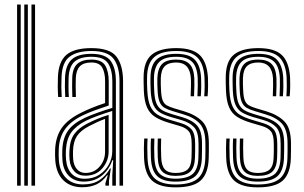

<svg xmlns="http://www.w3.org/2000/svg" viewBox="-20 -820 1342 848"><path d="M119 0V-800H134.8V0ZM55.5 0V-800H71.5V0ZM87.2 0V-800H103V0Z M507.8 0V-460.8Q507.8 -526.2 481.5 -560.5Q455.2 -594.8 383.8 -594.8Q322 -594.8 288.1 -570.1Q254.2 -545.5 251.8 -479.5Q249.8 -433.5 252.5 -391.5H236.8Q235.2 -416.2 235.1 -436.9Q235 -457.5 235.8 -480Q238.5 -548 273.4 -577.8Q308.2 -607.5 383.8 -607.5Q466.2 -607.5 494.9 -569.1Q523.5 -530.8 523.5 -460.8V0ZM476 0V-44.8L480 -112.5H476.2Q461.2 -69.5 429.2 -43.8Q397.2 -18 349.8 -18Q309.5 -18 284.4 -42.9Q259.2 -67.8 255.8 -112.5Q254.2 -135.5 255.2 -159.2Q257.8 -211.8 280.9 -243.6Q304 -275.5 354 -299.2Q376 -309.8 409.8 -321.8Q443.5 -333.8 476.2 -343.5V-460.8Q476.2 -510.5 457.5 -539.9Q438.8 -569.2 383.8 -569.2Q334 -569.2 309.6 -548Q285.2 -526.8 283 -476.5Q282.5 -461.5 282.5 -438.2Q282.5 -415 284 -391.5H268.2Q266.8 -413.2 266.6 -436.8Q266.5 -460.2 267.2 -476.8Q269.5 -532.5 296.8 -557.4Q324 -582.2 383.8 -582.2Q446 -582.2 468.9 -550.9Q491.8 -519.5 491.8 -460.8V0ZM343 7Q291.8 7 260.2 -23.4Q228.8 -53.8 224.2 -110.5Q222.5 -135.2 223.5 -161.2Q226.5 -218.5 253.8 -256.5Q281 -294.5 341.8 -323.8Q363.5 -334.5 387.4 -344.2Q411.2 -354 444.2 -364.8V-460.8Q444.2 -499 431.5 -521.5Q418.8 -544 383.8 -544Q349 -544 332.6 -527Q316.2 -510 314.8 -475.2Q314.2 -462 314.2 -439Q314.2 -416 315.2 -391.5H299.5Q298.5 -414 298.5 -437.2Q298.5 -460.5 299 -476Q300.8 -519.8 321.8 -538.2Q342.8 -556.8 383.8 -556.8Q429.2 -556.8 444.8 -530.5Q460.2 -504.2 460.2 -460.8V-354Q428.8 -343.8 399.1 -332.8Q369.5 -321.8 347.8 -311.5Q295 -286.8 268.2 -250.6Q241.5 -214.5 239.5 -160.2Q239 -148.2 239 -136.2Q239 -124.2 240 -111.8Q244 -62 271.9 -33.8Q299.8 -5.5 346.5 -5.5Q390.8 -5.5 419.2 -24.4Q447.8 -43.2 466 -76H469.5L461.2 -21.2V0H445.8L445.5 -10.2L456 -45.8H452.8Q432.5 -18 405.9 -5.5Q379.2 7 343 7ZM353.8 -30.5Q391.8 -30.5 419.1 -48.5Q446.5 -66.5 461.1 -94.2Q475.8 -122 475.8 -151.8V-330Q444.8 -320.5 413.1 -309Q381.5 -297.5 359.8 -286.8Q316.8 -265.2 295.4 -236Q274 -206.8 271 -157.5Q269.8 -135.2 271.8 -113.5Q275.5 -74.8 296.6 -52.6Q317.8 -30.5 353.8 -30.5ZM356.5 -44Q325.8 -44 307.9 -63.5Q290 -83 287.2 -115.5Q285.5 -136.5 286.8 -155.8Q289 -202.2 308.5 -228.6Q328 -255 365.5 -274.2Q389.5 -286.5 411.9 -295.6Q434.2 -304.8 459.8 -312.5V-150.8Q459.8 -109.5 432.2 -76.8Q404.8 -44 356.5 -44ZM358 -56.2Q395.8 -56.2 419.9 -84.1Q444 -112 444 -149.5V-295Q425.2 -288 408.1 -280.1Q391 -272.2 372 -262.2Q335.5 -243 319.8 -218.9Q304 -194.8 302.5 -155Q301.8 -136 303.2 -116.8Q305.2 -90 319.5 -73.1Q333.8 -56.2 358 -56.2Z M755.2 -43.2Q716.2 -43.2 697.2 -61.6Q678.2 -80 676.8 -125.2Q676.2 -148 676 -167.4Q675.8 -186.8 676.8 -208H691.8Q690.8 -186.5 691 -167.9Q691.2 -149.2 692 -125.8Q693 -88.2 707.9 -72.1Q722.8 -56 755.2 -56Q791.2 -56 807.9 -71Q824.5 -86 825.8 -122.2Q826.8 -144.5 826.6 -155.2Q826.5 -166 826.5 -186.2Q826.5 -224 813.9 -239.8Q801.2 -255.5 774 -263.5L726.5 -277.5Q689.2 -288.5 665.4 -303.5Q641.5 -318.5 629.4 -345.6Q617.2 -372.8 615.2 -420.5Q614.5 -440.8 614.4 -452Q614.2 -463.2 614.2 -477.2Q614.2 -548.8 649.8 -578.1Q685.2 -607.5 758.5 -607.5Q829.5 -607.5 861.8 -577.1Q894 -546.8 898.5 -477.2Q899.2 -465.5 899 -440.5Q898.8 -415.5 896.8 -394.8H882Q883.8 -416.8 883.9 -441.1Q884 -465.5 883.2 -476.8Q879.8 -538.8 851 -566.8Q822.2 -594.8 758.5 -594.8Q690 -594.8 659.8 -566.5Q629.5 -538.2 629.5 -475.8Q629.2 -463.8 629.4 -451.2Q629.5 -438.8 630.5 -420.8Q632.8 -375.2 644.1 -350.5Q655.5 -325.8 676.9 -313Q698.2 -300.2 731 -290.5L778 -276.5Q811 -266.8 826.4 -248Q841.8 -229.2 841.8 -186.2Q841.8 -164 841.9 -153.9Q842 -143.8 841 -121.5Q839.5 -81.2 820.4 -62.2Q801.2 -43.2 755.2 -43.2ZM755.2 -17.8Q700.2 -17.8 674.5 -42Q648.8 -66.2 646.5 -124.2Q645.8 -145 645.6 -166.6Q645.5 -188.2 646.8 -208H661.8Q660.8 -188.2 660.9 -167.1Q661 -146 661.8 -124.8Q663.5 -73 686 -51.9Q708.5 -30.8 755.2 -30.8Q806.8 -30.8 830.6 -51.4Q854.5 -72 856.2 -122Q857 -140 856.9 -153.9Q856.8 -167.8 856.8 -186.2Q856.8 -237 837.4 -257.9Q818 -278.8 781.8 -289.5L735.2 -303Q706.8 -311.5 687.5 -322.5Q668.2 -333.5 657.9 -356Q647.5 -378.5 645.5 -420.8Q644.8 -436.8 644.6 -450Q644.5 -463.2 644.5 -475.5Q644.8 -533 672.2 -557.6Q699.8 -582.2 758.5 -582.2Q815.8 -582.2 840.5 -556.2Q865.2 -530.2 868.2 -476Q869 -462.8 868.8 -438.5Q868.5 -414.2 866.8 -394.8H852Q853.2 -414 853.5 -439.9Q853.8 -465.8 853.2 -474.2Q850.8 -525.5 828 -547.4Q805.2 -569.2 758.5 -569.2Q706.5 -569.2 683.9 -547Q661.2 -524.8 660 -476.2Q659.5 -458.2 659.9 -447.6Q660.2 -437 661 -421Q662.5 -382.8 671.1 -362.9Q679.8 -343 696.6 -333.2Q713.5 -323.5 739.2 -316L785.5 -302.2Q828.8 -289.5 850.5 -265.4Q872.2 -241.2 872.2 -186.2Q872.2 -170.8 872.2 -156.1Q872.2 -141.5 871.5 -121.5Q869.5 -66.8 843.1 -42.2Q816.8 -17.8 755.2 -17.8ZM755.2 7.5Q684 7.5 651.4 -22.6Q618.8 -52.8 616.2 -123Q615.5 -144.8 615.5 -166Q615.5 -187.2 616.8 -208H631.8Q630.5 -188.5 630.6 -166.6Q630.8 -144.8 631.5 -123.5Q633.8 -59 663.1 -32.1Q692.5 -5.2 755.2 -5.2Q825 -5.2 854.9 -32.6Q884.8 -60 886.8 -121Q887.5 -143.2 887.4 -153.6Q887.2 -164 887.2 -186.2Q887.2 -246.8 862.5 -273.9Q837.8 -301 789.2 -315.2L743.5 -329Q721.2 -335.5 706.9 -343.8Q692.5 -352 685 -369.5Q677.5 -387 676 -421.2Q675.5 -439 675 -449.2Q674.5 -459.5 675 -475.2Q676.5 -516 695 -536.4Q713.5 -556.8 758.5 -556.8Q797.2 -556.8 816.6 -537.6Q836 -518.5 838.2 -474Q838.8 -464.5 838.5 -441Q838.2 -417.5 837 -394.8H822Q823.2 -417 823.5 -440.8Q823.8 -464.5 823 -473.5Q819 -544 758.5 -544Q724.5 -544 708 -527.9Q691.5 -511.8 690.2 -475Q689.8 -458.5 690.1 -447.9Q690.5 -437.2 691.2 -421.5Q692.5 -391.8 698.4 -376.9Q704.2 -362 716.1 -355Q728 -348 747.8 -342L793 -328.5Q845 -312.8 873.8 -283.4Q902.5 -254 902.5 -186.2Q902.5 -163.8 902.5 -153.4Q902.5 -143 901.8 -120.8Q899.8 -54.5 867.2 -23.5Q834.8 7.5 755.2 7.5Z M1118 -43.2Q1079 -43.2 1060 -61.6Q1041 -80 1039.5 -125.2Q1039 -148 1038.8 -167.4Q1038.5 -186.8 1039.5 -208H1054.5Q1053.5 -186.5 1053.8 -167.9Q1054 -149.2 1054.8 -125.8Q1055.8 -88.2 1070.6 -72.1Q1085.5 -56 1118 -56Q1154 -56 1170.6 -71Q1187.2 -86 1188.5 -122.2Q1189.5 -144.5 1189.4 -155.2Q1189.2 -166 1189.2 -186.2Q1189.2 -224 1176.6 -239.8Q1164 -255.5 1136.8 -263.5L1089.2 -277.5Q1052 -288.5 1028.1 -303.5Q1004.2 -318.5 992.1 -345.6Q980 -372.8 978 -420.5Q977.2 -440.8 977.1 -452Q977 -463.2 977 -477.2Q977 -548.8 1012.5 -578.1Q1048 -607.5 1121.2 -607.5Q1192.2 -607.5 1224.5 -577.1Q1256.8 -546.8 1261.2 -477.2Q1262 -465.5 1261.8 -440.5Q1261.5 -415.5 1259.5 -394.8H1244.8Q1246.5 -416.8 1246.6 -441.1Q1246.8 -465.5 1246 -476.8Q1242.5 -538.8 1213.8 -566.8Q1185 -594.8 1121.2 -594.8Q1052.8 -594.8 1022.5 -566.5Q992.2 -538.2 992.2 -475.8Q992 -463.8 992.1 -451.2Q992.2 -438.8 993.2 -420.8Q995.5 -375.2 1006.9 -350.5Q1018.2 -325.8 1039.6 -313Q1061 -300.2 1093.8 -290.5L1140.8 -276.5Q1173.8 -266.8 1189.1 -248Q1204.5 -229.2 1204.5 -186.2Q1204.5 -164 1204.6 -153.9Q1204.8 -143.8 1203.8 -121.5Q1202.2 -81.2 1183.1 -62.2Q1164 -43.2 1118 -43.2ZM1118 -17.8Q1063 -17.8 1037.2 -42Q1011.5 -66.2 1009.2 -124.2Q1008.5 -145 1008.4 -166.6Q1008.2 -188.2 1009.5 -208H1024.5Q1023.5 -188.2 1023.6 -167.1Q1023.8 -146 1024.5 -124.8Q1026.2 -73 1048.8 -51.9Q1071.2 -30.8 1118 -30.8Q1169.5 -30.8 1193.4 -51.4Q1217.2 -72 1219 -122Q1219.8 -140 1219.6 -153.9Q1219.5 -167.8 1219.5 -186.2Q1219.5 -237 1200.1 -257.9Q1180.8 -278.8 1144.5 -289.5L1098 -303Q1069.5 -311.5 1050.2 -322.5Q1031 -333.5 1020.6 -356Q1010.2 -378.5 1008.2 -420.8Q1007.5 -436.8 1007.4 -450Q1007.2 -463.2 1007.2 -475.5Q1007.5 -533 1035 -557.6Q1062.5 -582.2 1121.2 -582.2Q1178.5 -582.2 1203.2 -556.2Q1228 -530.2 1231 -476Q1231.8 -462.8 1231.5 -438.5Q1231.2 -414.2 1229.5 -394.8H1214.8Q1216 -414 1216.2 -439.9Q1216.5 -465.8 1216 -474.2Q1213.5 -525.5 1190.8 -547.4Q1168 -569.2 1121.2 -569.2Q1069.2 -569.2 1046.6 -547Q1024 -524.8 1022.8 -476.2Q1022.2 -458.2 1022.6 -447.6Q1023 -437 1023.8 -421Q1025.2 -382.8 1033.9 -362.9Q1042.5 -343 1059.4 -333.2Q1076.2 -323.5 1102 -316L1148.2 -302.2Q1191.5 -289.5 1213.2 -265.4Q1235 -241.2 1235 -186.2Q1235 -170.8 1235 -156.1Q1235 -141.5 1234.2 -121.5Q1232.2 -66.8 1205.9 -42.2Q1179.5 -17.8 1118 -17.8ZM1118 7.5Q1046.8 7.5 1014.1 -22.6Q981.5 -52.8 979 -123Q978.2 -144.8 978.2 -166Q978.2 -187.2 979.5 -208H994.5Q993.2 -188.5 993.4 -166.6Q993.5 -144.8 994.2 -123.5Q996.5 -59 1025.9 -32.1Q1055.2 -5.2 1118 -5.2Q1187.8 -5.2 1217.6 -32.6Q1247.5 -60 1249.5 -121Q1250.2 -143.2 1250.1 -153.6Q1250 -164 1250 -186.2Q1250 -246.8 1225.2 -273.9Q1200.5 -301 1152 -315.2L1106.2 -329Q1084 -335.5 1069.6 -343.8Q1055.2 -352 1047.8 -369.5Q1040.2 -387 1038.8 -421.2Q1038.2 -439 1037.8 -449.2Q1037.2 -459.5 1037.8 -475.2Q1039.2 -516 1057.8 -536.4Q1076.2 -556.8 1121.2 -556.8Q1160 -556.8 1179.4 -537.6Q1198.8 -518.5 1201 -474Q1201.5 -464.5 1201.2 -441Q1201 -417.5 1199.8 -394.8H1184.8Q1186 -417 1186.2 -440.8Q1186.5 -464.5 1185.8 -473.5Q1181.8 -544 1121.2 -544Q1087.2 -544 1070.8 -527.9Q1054.2 -511.8 1053 -475Q1052.5 -458.5 1052.9 -447.9Q1053.2 -437.2 1054 -421.5Q1055.2 -391.8 1061.1 -376.9Q1067 -362 1078.9 -355Q1090.8 -348 1110.5 -342L1155.8 -328.5Q1207.8 -312.8 1236.5 -283.4Q1265.2 -254 1265.2 -186.2Q1265.2 -163.8 1265.2 -153.4Q1265.2 -143 1264.5 -120.8Q1262.5 -54.5 1230 -23.5Q1197.5 7.5 1118 7.5Z"/></svg>

Font: Big Shoulders Inline Text
Style: Regular
Weight: 400
Designer: Patric King
Foundry: XO Type Co
Version: Version 1.000